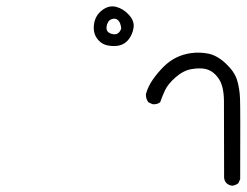

<svg xmlns="http://www.w3.org/2000/svg" viewBox="-20 -425 780 607"><path d="M713.9 162.1Q704.1 161.1 696.3 154.3Q689.5 147.5 688.5 136.7Q688.5 -81.1 688 -108.4Q687.5 -135.7 681.6 -154.8Q675.8 -173.8 661.6 -188.5Q647.5 -203.1 629.4 -207Q611.3 -210.9 585.4 -206.5Q559.6 -202.1 535.2 -180.7Q510.7 -159.2 501.5 -139.2Q492.2 -119.1 486.3 -101.6Q475.6 -93.8 461.9 -95.7L449.2 -101.6Q440.4 -113.3 441.4 -127.9Q448.2 -152.3 463.4 -173.8Q478.5 -195.3 497.1 -213.9Q515.6 -232.4 537.6 -243.2Q559.6 -253.9 585.4 -257.3Q611.3 -260.7 638.7 -255.4Q666 -250 693.4 -224.6Q720.7 -199.2 729 -173.3Q737.3 -147.5 738.8 -114.3Q740.2 -81.1 739.3 141.6L733.4 154.3Q724.6 161.1 713.9 162.1ZM321.3 -281.2Q299.8 -285.2 286.6 -303.7Q273.4 -322.3 277.3 -349.1Q281.2 -376 302.7 -392.6Q324.2 -409.2 347.2 -403.3Q370.1 -397.5 387.7 -377.9Q405.3 -358.4 402.3 -337.9Q399.4 -317.4 387.7 -301.8Q376 -286.1 358.9 -281.7Q341.8 -277.3 321.3 -281.2ZM363.3 -335Q361.3 -354.5 352.5 -361.8Q343.8 -369.1 331.5 -363.8Q319.3 -358.4 316.9 -340.3Q314.5 -322.3 335 -317.4Q355.5 -312.5 363.3 -335Z"/></svg>

Font: JasonHandwriting2
Style: Regular
Weight: 400
Version: Version 1.05.10